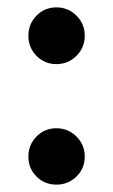

<svg xmlns="http://www.w3.org/2000/svg" viewBox="-20 -501 307 521"><path d="M187.5 -130.5Q210 -108 210 -76Q210 -44 187.5 -22Q165 0 133 0Q101 0 79 -22Q57 -44 57 -76Q57 -108 79 -130.5Q101 -153 133 -153Q165 -153 187.5 -130.5ZM187.5 -458.5Q210 -436 210 -404Q210 -372 187.5 -349.5Q165 -327 133 -327Q101 -327 79 -349.5Q57 -372 57 -404Q57 -436 79 -458.5Q101 -481 133 -481Q165 -481 187.5 -458.5Z"/></svg>

Font: Hind Kochi SemiBold
Style: Regular
Weight: 600
Designer: Dhruvi Tolia
Foundry: Indian Type Foundry
Version: Version 0.702;PS 1.0;hotconv 1.0.81;makeotf.lib2.5.63406